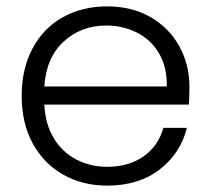

<svg xmlns="http://www.w3.org/2000/svg" viewBox="-20 -574 662 602"><path d="M572 -246H119Q122 -184 149 -140Q176 -96 220 -73.5Q264 -51 316 -51Q384 -51 430.5 -84Q477 -117 492 -173H566Q546 -93 480.5 -42.5Q415 8 316 8Q239 8 178 -26.5Q117 -61 82.5 -124.5Q48 -188 48 -273Q48 -358 82 -422Q116 -486 177 -520Q238 -554 316 -554Q394 -554 452.5 -520Q511 -486 542.5 -428.5Q574 -371 574 -301Q574 -265 572 -246ZM503 -303Q504 -364 478.5 -407Q453 -450 409 -472Q365 -494 313 -494Q235 -494 180 -444Q125 -394 119 -303Z"/></svg>

Font: Poppins-Tabular Light
Style: Regular
Weight: 300
Designer: Ninad Kale (Devanagari), Jonny Pinhorn (Latin)
Foundry: Indian Type Foundry
Version: Version 4.004